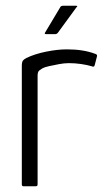

<svg xmlns="http://www.w3.org/2000/svg" viewBox="-20 -649 364 669"><path d="M213 -477Q270 -477 310 -462Q314 -461 316.5 -459Q319 -457 318 -453L310 -422Q309 -418 306.5 -417Q304 -416 300 -418Q283 -423 262 -426Q241 -429 220 -429Q204 -429 185.5 -425.5Q167 -422 151 -418.5Q135 -415 128 -411Q123 -408 117 -403.5Q111 -399 111 -385V-8Q111 -3 109.5 -1.5Q108 0 104 0H62Q59 0 57.5 -1.5Q56 -3 56 -7V-419Q56 -433 60 -438Q64 -443 72 -447Q101 -461 140.5 -469Q180 -477 213 -477ZM141 -530Q136 -530 136 -532Q136 -534 138 -537L190 -624Q192 -629 201 -629H245Q248 -629 249 -627.5Q250 -626 246 -623L181 -534Q179 -532 177 -531Q175 -530 171 -530Z"/></svg>

Font: Glory Thin Light
Style: Regular
Weight: 300
Version: Version 1.011